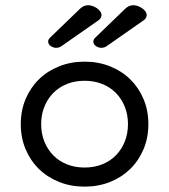

<svg xmlns="http://www.w3.org/2000/svg" viewBox="-20 -695 640 726"><path d="M383.3 -520.5Q374.5 -514.2 362.8 -514.2Q357.9 -514.2 352.8 -515.9Q347.7 -517.6 343.3 -520.5Q338.9 -523.4 335.9 -527.8Q333 -532.2 333 -537.6Q333 -545.4 339.4 -551.8L453.1 -661.6Q459.5 -668 467.3 -671.6Q475.1 -675.3 484.9 -675.3Q491.7 -675.3 500.5 -672.4Q509.3 -669.4 516.8 -664.3Q524.4 -659.2 529.5 -652.3Q534.7 -645.5 534.7 -638.2Q534.7 -632.3 531.7 -627.2Q528.8 -622.1 523.9 -618.7ZM212.4 -520.5Q203.6 -514.2 191.9 -514.2Q187 -514.2 181.9 -515.9Q176.8 -517.6 172.4 -520.5Q168 -523.4 165 -527.8Q162.1 -532.2 162.1 -537.6Q162.1 -545.4 168.5 -551.8L282.2 -661.6Q288.6 -668 296.4 -671.6Q304.2 -675.3 314 -675.3Q320.8 -675.3 329.6 -672.4Q338.4 -669.4 345.9 -664.3Q353.5 -659.2 358.6 -652.3Q363.8 -645.5 363.8 -638.2Q363.8 -632.3 360.8 -627.2Q357.9 -622.1 353 -618.7ZM58.6 -225.6Q58.6 -277.3 76.9 -320.6Q95.2 -363.8 127.4 -395.3Q159.7 -426.8 203.9 -444.3Q248 -461.9 299.8 -461.9Q351.6 -461.9 395.8 -444.3Q439.9 -426.8 472.2 -395.3Q504.4 -363.8 522.7 -320.6Q541 -277.3 541 -225.6Q541 -173.8 522.7 -130.6Q504.4 -87.4 472.2 -55.9Q439.9 -24.4 395.8 -6.8Q351.6 10.7 299.8 10.7Q248 10.7 203.9 -6.8Q159.7 -24.4 127.4 -55.9Q95.2 -87.4 76.9 -130.6Q58.6 -173.8 58.6 -225.6ZM135.7 -225.6Q135.7 -189.9 147.7 -159.9Q159.7 -129.9 181.2 -107.9Q202.6 -85.9 232.9 -73.7Q263.2 -61.5 299.8 -61.5Q336.4 -61.5 366.7 -73.7Q397 -85.9 418.5 -107.9Q439.9 -129.9 451.9 -159.9Q463.9 -189.9 463.9 -225.6Q463.9 -261.2 451.9 -291.3Q439.9 -321.3 418.5 -343.3Q397 -365.2 366.7 -377.4Q336.4 -389.6 299.8 -389.6Q263.2 -389.6 232.9 -377.4Q202.6 -365.2 181.2 -343.3Q159.7 -321.3 147.7 -291.3Q135.7 -261.2 135.7 -225.6Z"/></svg>

Font: Courier Prime
Style: Regular
Weight: 400
Designer: Alan Dague-Greene
Foundry: Quote-Unquote Apps
Version: Version 1.203